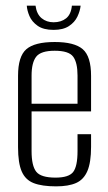

<svg xmlns="http://www.w3.org/2000/svg" viewBox="-20 -652 382 681"><path d="M179 9Q129 9 99.5 -2.5Q70 -14 57 -44Q44 -74 44 -130V-383Q44 -452 73.5 -477.5Q103 -503 174 -503Q244 -503 273.5 -477.5Q303 -452 303 -383V-257H92V-116Q92 -64 108.5 -43Q125 -22 177 -22Q224 -22 239.5 -42Q255 -62 255 -116V-176H303V-131Q303 -76 290 -45.5Q277 -15 250 -3Q223 9 179 9ZM92 -284H255V-384Q255 -430 239.5 -451Q224 -472 174 -472Q125 -472 108.5 -451Q92 -430 92 -384ZM170 -546Q134 -546 113.5 -560.5Q93 -575 84.5 -595Q76 -615 75 -632H106Q110 -602 127.5 -587.5Q145 -573 170 -573Q197 -573 214.5 -587Q232 -601 235 -632H266Q264 -613 254.5 -593Q245 -573 224.5 -559.5Q204 -546 170 -546Z"/></svg>

Font: Alumni Sans Thin Light
Style: Regular
Weight: 300
Version: Version 1.018